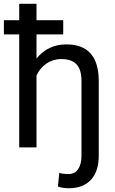

<svg xmlns="http://www.w3.org/2000/svg" viewBox="-32 -770 602 1003"><path d="M298.3 -664.6H158.7V-750H68.4V-664.6H-11.7V-590.3H68.4V0H158.7V-376.5C183.6 -427.2 229 -461.4 287.6 -461.4C360.4 -461.4 393.6 -425.3 393.6 -347.2V43.5C393.6 73.2 387.7 96.7 376 113.8C364.3 130.9 347.7 139.2 326.7 139.2C305.7 139.2 289.1 137.2 277.8 132.8L270.5 204.6C288.1 210.4 306.6 213.4 326.7 213.4C425.8 213.4 483.9 154.3 483.9 43.5V-349.1C482.9 -475.1 426.8 -538.1 314.9 -538.1C251 -538.1 198.7 -513.7 158.7 -464.4V-590.3H298.3Z"/></svg>

Font: Roboto
Style: Regular
Weight: 400
Designer: Google
Version: Version 2.137; 2017